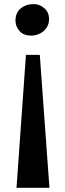

<svg xmlns="http://www.w3.org/2000/svg" viewBox="-20 -768 316 936"><path d="M60.5 147.5 106.5 -500.5H174L221 147.5ZM145 -748Q173.5 -748 196.2 -728Q219 -708 219 -675Q219 -639.5 193 -617Q167 -594.5 131.5 -594.5Q94.5 -594.5 75 -617Q55.5 -639.5 55.5 -667.5Q55.5 -705.5 80.8 -726.8Q106 -748 145 -748Z"/></svg>

Font: Merriweather 60pt
Style: Bold
Weight: 700
Version: Version 2.100